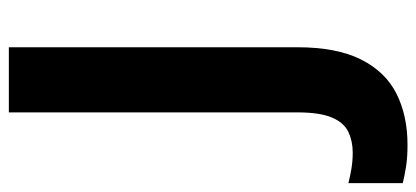

<svg xmlns="http://www.w3.org/2000/svg" viewBox="-354 -474 964 445"><g transform="rotate(-90 128.5 -252.0)"><path d="M14.6 210Q-14.4 210 -36.2 206.5Q-58 203 -74 199V73Q-58.2 77 -40.5 80Q-22.7 83 -3 83Q23 83 44.5 73Q66 63 78 35Q90 7 90 -45V-714H241V-46Q241 46 212.5 102.5Q184 159 133.2 184.5Q82.4 210 14.6 210Z"/></g></svg>

Font: Noto Sans Balinese
Style: Regular
Weight: 400
Designer: Aditya Bayu, David Williams
Foundry: David Williams
Version: Version 2.003